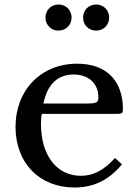

<svg xmlns="http://www.w3.org/2000/svg" viewBox="-20 -823 613 853"><path d="M522 -93 491 -121C441 -66 394 -42 339 -42C232 -42 162 -133 162 -272C162 -290 163 -306 166 -317H495C522 -317 526 -319 526 -337C526 -467 451 -540 323 -540C162 -540 49 -423 49 -259C49 -99 155 10 311 10C396 10 464 -23 522 -93ZM357 -363H173C190 -448 236 -492 307 -492C374 -492 417 -452 417 -391C417 -367 411 -363 357 -363ZM182 -745C182 -712 207 -687 240 -687C273 -687 298 -712 298 -745C298 -778 273 -803 240 -803C207 -803 182 -778 182 -745ZM349 -745C349 -712 374 -687 407 -687C440 -687 465 -712 465 -745C465 -778 440 -803 407 -803C374 -803 349 -778 349 -745Z"/></svg>

Font: Libre Baskerville
Style: Regular
Weight: 400
Designer: Pablo Impallari, Rodrigo Fuenzalida
Foundry: Pablo Impallari, Rodrigo Fuenzalida
Version: Version 1.051;Glyphs 3.2.3 (3260)